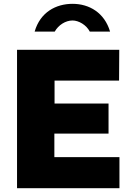

<svg xmlns="http://www.w3.org/2000/svg" viewBox="-20 -983 698 1003"><path d="M555 -818C526 -916 447 -963 359 -963C272 -963 190 -919 161 -818H266C285 -852 322 -876 359 -876C391 -876 431 -853 449 -818ZM69 0H604V-162H264V-285H547V-442H265V-562H602L603 -723H69Z"/></svg>

Font: United Sans Black
Style: Regular
Weight: 900
Designer: Pablo Impallari, Rodrigo Fuenzalida (Modified by Dan O. Williams)
Version: Version 1.000;PS 001.000;hotconv 1.0.88;makeotf.lib2.5.64775